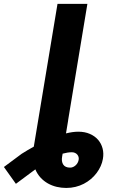

<svg xmlns="http://www.w3.org/2000/svg" viewBox="-164 -747 606 972"><path d="M-144.2 98.4 -54.3 31.6Q-39.1 22 -24 13Q-8.9 3.9 7.1 -4.6L127.1 -727.3H278.4L180.8 -138.1H181.1L170.1 -71.7Q204.9 -80.3 232.2 -80.3Q265.3 -80.3 290.7 -69.2Q316.1 -58.2 332.4 -39.4Q348.7 -20.6 355.3 4.4Q361.9 29.5 356.9 57.5Q350.5 94.8 325.3 128.6Q312.5 145.6 296.2 159.4Q279.8 173.3 260.3 183.4Q240.8 193.5 218.4 199Q196 204.5 171.5 204.5Q146.7 204.5 122.9 198.9Q99.1 193.2 78.3 181.5Q57.5 169.7 41.2 152Q24.9 134.2 14.9 110.4L-83.5 183.6ZM191.1 101.6Q199.2 101.6 206.5 98.2Q213.8 94.8 219.6 89.3Q225.5 83.8 229.4 76.3Q233.3 68.9 234.4 60.7Q235.4 54.3 233.7 47.8Q231.9 41.2 227.5 35.9Q223 30.5 216.1 27.2Q209.2 23.8 199.6 23.8Q178.6 23.8 153.1 30.9L150.6 45.1Q146 70.7 156.1 86.1Q166.2 101.6 191.1 101.6Z"/></svg>

Font: Inter P
Style: Bold Italic
Weight: 700
Italic angle: 9.39999°
Designer: Rasmus Andersson
Foundry: rsms
Version: Version 3.018;git-588b23468